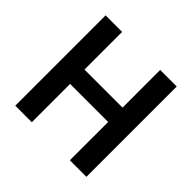

<svg xmlns="http://www.w3.org/2000/svg" viewBox="-174 -889 1067 1067"><g transform="rotate(45 359.5 -355.0)"><path d="M80 0V-710H210V-414H509V-710H639V0H509V-301H210V0Z"/></g></svg>

Font: Geist SemBd
Style: Regular
Weight: 400
Designer: Basement.studio, Andrés Briganti, Mateo Zaragoza
Foundry: Basement.studio, Vercel, Andrés Briganti, Guido Ferreyra, Mateo Zaragoza
Version: Version 1.401